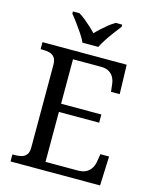

<svg xmlns="http://www.w3.org/2000/svg" viewBox="-134 -1020 892 1110"><g transform="rotate(15 311.5 -465.5)"><path d="M38 0V-42H51Q73 -42 91.5 -46.5Q110 -51 121.5 -65.5Q133 -80 133 -109V-600Q133 -632 122 -647Q111 -662 92.5 -667Q74 -672 51 -672H38V-714H542L547 -539H495L490 -582Q488 -604 478.5 -622.5Q469 -641 450.5 -652.5Q432 -664 402 -664H234V-398H475V-349H234V-50H427Q459 -50 478.5 -61.5Q498 -73 508.5 -91.5Q519 -110 522 -132L529 -175H581L574 0ZM262 -771Q252 -794 234 -820.5Q216 -847 197 -873Q178 -899 162 -918V-931H201Q220 -920 239 -904.5Q258 -889 276 -872.5Q294 -856 309 -840Q324 -856 342 -872.5Q360 -889 379.5 -904.5Q399 -920 418 -931H457V-918Q442 -899 422.5 -873Q403 -847 385.5 -820.5Q368 -794 357 -771Z"/></g></svg>

Font: Noto Serif Thai
Style: Regular
Weight: 400
Designer: Monotype Design Team
Foundry: Monotype Imaging Inc.
Version: Version 2.001